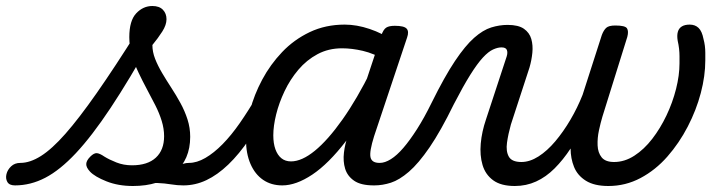

<svg xmlns="http://www.w3.org/2000/svg" viewBox="-220 -601 2426 640"><path d="M-170 17Q-189 17 -195.5 5.5Q-202 -6 -198.5 -20.5Q-195 -35 -183 -46.5Q-171 -58 -152 -58Q-120 -58 -83.5 -81Q-47 -104 -2 -155Q43 -206 102.5 -291Q162 -376 240 -500L288 -473Q211 -335 148.5 -241Q86 -147 33 -90.5Q-20 -34 -69 -8.5Q-118 17 -170 17ZM223 19Q174 19 135 3.5Q96 -12 80 -29Q67 -43 67.5 -54.5Q68 -66 81 -79Q93 -91 102.5 -90.5Q112 -90 128 -79Q144 -69 168 -59.5Q192 -50 220 -50Q272 -50 299.5 -75.5Q327 -101 327 -147Q327 -172 319 -198Q311 -224 297.5 -250.5Q284 -277 269.5 -304Q255 -331 241.5 -359.5Q228 -388 219.5 -417Q211 -446 211 -477Q211 -532 234 -556.5Q257 -581 288 -581Q311 -581 323 -568.5Q335 -556 335 -537Q335 -518 321 -496Q307 -474 288 -451Q288 -428 297 -405Q306 -382 320.5 -357.5Q335 -333 351 -308.5Q367 -284 381.5 -257.5Q396 -231 405 -203Q414 -175 414 -145Q414 -69 362.5 -25Q311 19 223 19ZM391 17Q371 17 350 13.5Q329 10 304.5 9Q280 8 249 14L267 -11Q302 -26 330 -36.5Q358 -47 379 -52.5Q400 -58 411 -58Q420 -58 422.5 -46.5Q425 -35 422.5 -20.5Q420 -6 411.5 5.5Q403 17 391 17Z M391 17Q377 17 370 5.5Q363 -6 365 -20.5Q367 -35 378 -46.5Q389 -58 410 -58Q436 -58 464.5 -74.5Q493 -91 522 -120.5Q551 -150 579.5 -191Q608 -232 636 -280Q643 -294 656.5 -292.5Q670 -291 679 -280.5Q688 -270 681 -257Q647 -190 612 -138.5Q577 -87 541 -52.5Q505 -18 468 -0.5Q431 17 391 17Z M721 17Q684 17 657 -1.5Q630 -20 615 -54.5Q600 -89 600 -135Q600 -181 613.5 -233Q627 -285 654 -335.5Q681 -386 720.5 -427.5Q760 -469 812.5 -494Q865 -519 929 -519Q969 -519 1012 -504.5Q1055 -490 1089 -466L1073 -397Q1026 -423 989.5 -431.5Q953 -440 920 -440Q875 -440 838.5 -420.5Q802 -401 774.5 -368.5Q747 -336 728.5 -297Q710 -258 700.5 -219.5Q691 -181 691 -150Q691 -123 698 -103.5Q705 -84 718 -73.5Q731 -63 750 -63Q786 -63 829.5 -98.5Q873 -134 921.5 -202.5Q970 -271 1018 -368L1050 -328Q992 -207 933.5 -131Q875 -55 821 -19Q767 17 721 17ZM1026 17Q983 17 960.5 1.5Q938 -14 930.5 -38.5Q923 -63 926.5 -92.5Q930 -122 940 -149L1051 -483Q1058 -503 1067.5 -509Q1077 -515 1096 -515Q1127 -515 1135.5 -505.5Q1144 -496 1137 -476L1027 -147Q1011 -96 1015 -77Q1019 -58 1045 -58Q1059 -58 1065.5 -46.5Q1072 -35 1070 -20.5Q1068 -6 1057.5 5.5Q1047 17 1026 17Z M1028 17Q1013 17 1009 5.5Q1005 -6 1009.5 -20.5Q1014 -35 1024 -46.5Q1034 -58 1046 -58Q1063 -58 1083 -70.5Q1103 -83 1124.5 -108Q1146 -133 1170 -170.5Q1194 -208 1219 -259Q1262 -346 1296.5 -397.5Q1331 -449 1360.5 -475Q1390 -501 1417.5 -509.5Q1445 -518 1472 -518Q1482 -518 1485 -506.5Q1488 -495 1485 -480.5Q1482 -466 1473.5 -454.5Q1465 -443 1451 -443Q1439 -443 1423.5 -436Q1408 -429 1389.5 -409Q1371 -389 1347.5 -351.5Q1324 -314 1293 -254Q1249 -164 1212 -110Q1175 -56 1143 -28.5Q1111 -1 1083 8Q1055 17 1028 17Z M1496 19Q1450 19 1424 0Q1398 -19 1388.5 -51Q1379 -83 1382.5 -122.5Q1386 -162 1400 -203L1469 -413Q1473 -426 1469.5 -434.5Q1466 -443 1452 -443Q1439 -443 1433.5 -454.5Q1428 -466 1430.5 -480.5Q1433 -495 1443.5 -506.5Q1454 -518 1472 -518Q1508 -518 1526.5 -505Q1545 -492 1551 -471Q1557 -450 1554.5 -425Q1552 -400 1545 -376L1483 -186Q1474 -154 1470 -125.5Q1466 -97 1476 -79Q1486 -61 1518 -61Q1546 -61 1575 -79.5Q1604 -98 1631 -130Q1658 -162 1681.5 -202Q1705 -242 1722 -285L1786 -484Q1792 -500 1800.5 -508Q1809 -516 1831 -516Q1864 -516 1870 -506.5Q1876 -497 1871 -478L1788 -212Q1782 -192 1776.5 -166.5Q1771 -141 1772 -116.5Q1773 -92 1785.5 -76.5Q1798 -61 1827 -61Q1862 -61 1894.5 -82Q1927 -103 1954 -138Q1981 -173 2001.5 -216Q2022 -259 2033.5 -304.5Q2045 -350 2045 -390Q2045 -401 2045 -413.5Q2045 -426 2043.5 -439Q2042 -452 2039 -465Q2036 -483 2039.5 -495Q2043 -507 2053 -513Q2063 -519 2079 -519Q2097 -519 2108.5 -508Q2120 -497 2125 -471Q2128 -460 2129.5 -448.5Q2131 -437 2131 -425Q2131 -413 2131 -400Q2131 -348 2116 -291Q2101 -234 2072.5 -179Q2044 -124 2004.5 -79Q1965 -34 1915 -7.5Q1865 19 1808 19Q1761 19 1733 1.5Q1705 -16 1693.5 -44.5Q1682 -73 1682 -106Q1657 -68 1628.5 -39.5Q1600 -11 1567 4Q1534 19 1496 19Z"/></svg>

Font: Playwrite IN
Style: Regular
Weight: 400
Designer: Veronika Burian, José Scaglione
Foundry: TypeTogether
Version: Version 1.002